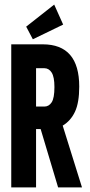

<svg xmlns="http://www.w3.org/2000/svg" viewBox="-20 -816 390 836"><path d="M29 0V-623H166Q325 -623 325 -439Q325 -369 306.5 -329.5Q288 -290 253 -269L337 0H233L157 -254H137V0ZM137 -352H173Q193 -352 205 -370.5Q217 -389 217 -437Q217 -481 205 -500Q193 -519 173 -519H137ZM123 -645 94 -700 216 -796 255 -709Z"/></svg>

Font: Inconsolata ExtraCondensed Black
Style: Regular
Weight: 900
Width: 2
Monospace: yes
Designer: Raph Levien, Cyreal, Brenton Simpson
Foundry: Raph Levien, Cyreal, Google
Version: Version 3.001; ttfautohint (v1.8.2.53-6de2)